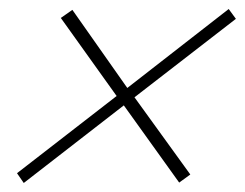

<svg xmlns="http://www.w3.org/2000/svg" viewBox="-20 -570 548 430"><path d="M116.2 -529.8 142.1 -547.9 265.1 -373 492.2 -549.8 508.3 -527.8 281.2 -352.1 406.2 -179.2 381.3 -161.1 257.3 -334 33.2 -160.2 18.1 -182.1 241.2 -355Z"/></svg>

Font: TypoPRO Playfair Display
Style: Bold Italic
Weight: 700
Italic angle: -14.9847°
Designer: Claus Eggers Sørensen
Foundry: Claus Eggers Sørensen
Version: Version 1.004;PS 001.004;hotconv 1.0.70;makeotf.lib2.5.58329